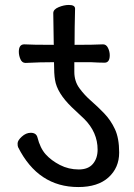

<svg xmlns="http://www.w3.org/2000/svg" viewBox="-20 -739 540 775"><path d="M296 16Q134 16 53 -145Q51 -149 51 -160Q51 -172 68 -187.5Q85 -203 104 -203Q126 -203 131 -185Q142 -141 164.5 -116Q187 -91 222 -73Q257 -55 298 -55Q336 -55 355 -77.5Q374 -100 374 -135Q374 -205 320 -259L270 -306Q210 -364 202 -417Q198 -440 198 -488Q141 -488 83 -485Q69 -485 62.5 -500Q56 -515 56 -530Q56 -560 78 -560Q108 -558 197 -558L195 -686Q195 -701 216.5 -710Q238 -719 258 -719Q283 -719 283 -704Q281 -628 281 -558Q358 -558 396 -560Q409 -560 416 -545.5Q423 -531 423 -516Q423 -486 402 -486Q380 -486 346 -488H280V-449Q280 -411 300.5 -383Q321 -355 347.5 -332Q374 -309 400.5 -281.5Q427 -254 444 -217.5Q461 -181 461 -123Q461 -62 418 -23Q375 16 296 16Z"/></svg>

Font: LXGW WenKai Mono TC
Style: Bold
Weight: 700
Designer: LXGW / Fontworks Inc.
Foundry: LXGW / Fontworks Inc.
Version: Version 1.330